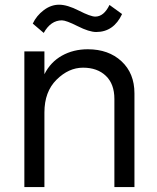

<svg xmlns="http://www.w3.org/2000/svg" viewBox="-20 -759 658 804"><path d="M82 24.4V-543.9H166V-448.2Q191.4 -499 239.3 -525.9Q287.1 -552.7 347.7 -552.7Q434.6 -552.7 488.8 -502.4Q543 -452.1 543 -368.2V24.4H459V-344.7Q459 -407.2 423.3 -441.4Q387.7 -475.6 327.6 -475.6Q267.6 -475.6 216.8 -425.3Q166 -375 166 -288.1V24.4ZM117.2 -660.2Q132.8 -693.4 163.1 -716.3Q193.4 -739.3 227.5 -739.3Q261.7 -739.3 310.5 -714.4Q359.4 -689.5 378.9 -689.5Q415 -689.5 438.5 -738.3L491.2 -700.2Q456.1 -625 382.8 -625Q353.5 -625 305.2 -649.4Q256.8 -673.8 239.3 -673.8Q192.4 -673.8 163.1 -621.1Z"/></svg>

Font: GenEi M Gothic v2 Regular
Style: Regular
Weight: 400
Version: Version 2.0